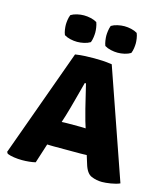

<svg xmlns="http://www.w3.org/2000/svg" viewBox="-112 -830 800 925"><g transform="rotate(15 288.0 -367.5)"><path d="M199 -551Q225 -555 249.2 -556Q273.5 -557 293.5 -557Q312 -557 333.5 -556Q355 -555 382 -551L571 -7.5Q553.5 0.5 526.5 4.8Q499.5 9 483 9Q455.5 9 430 -1.5Q404.5 -12 391.5 -57L330 -254Q322.5 -280 314.8 -311Q307 -342 299.8 -372.8Q292.5 -403.5 286 -430H280Q269.5 -392 256.8 -343Q244 -294 232 -254.5L150.5 0Q136 3.5 119 5.2Q102 7 83.5 7Q63.5 7 43.2 4Q23 1 10 -4.5L4.5 -13ZM212 -96.5Q205 -96.5 198.5 -96.8Q192 -97 185.2 -97.2Q178.5 -97.5 171.5 -97.5H101L150 -220H211Q217.5 -220 224.2 -220.2Q231 -220.5 237.8 -220.8Q244.5 -221 251.5 -221H314Q321 -221 327 -220.8Q333 -220.5 339 -220.2Q345 -220 352 -220H417.5L461 -97.5H388Q380.5 -97.5 374 -97.2Q367.5 -97 361 -96.8Q354.5 -96.5 347.5 -96.5ZM119 -678Q119 -688 121 -702Q123 -716 128 -728Q141 -736 158.5 -740Q176 -744 192.5 -744Q209 -744 226.8 -740Q244.5 -736 257.5 -728Q262 -716 264 -702Q266 -688 266 -678Q266 -668 264 -653.8Q262 -639.5 257.5 -628Q244.5 -620 226.8 -616Q209 -612 192.5 -612Q176 -612 158.5 -616Q141 -620 128 -628Q123 -639.5 121 -653.8Q119 -668 119 -678ZM321 -678Q321 -688 323 -702Q325 -716 329.5 -728Q342.5 -736 360.2 -740Q378 -744 394.5 -744Q411 -744 428.5 -740Q446 -736 459 -728Q464 -716 466 -702Q468 -688 468 -678Q468 -668 466 -653.8Q464 -639.5 459 -628Q446 -620 428.5 -616Q411 -612 394.5 -612Q378 -612 360.2 -616Q342.5 -620 329.5 -628Q325 -639.5 323 -653.8Q321 -668 321 -678Z"/></g></svg>

Font: Signika SC
Style: Regular
Weight: 300
Designer: Anna Giedryś
Foundry: Anna Giedryś
Version: Version 2.000